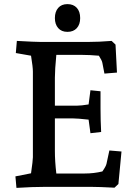

<svg xmlns="http://www.w3.org/2000/svg" viewBox="-20 -909 675 934"><path d="M55 -51 131 -66Q140 -129 140 -144V-561Q140 -582 131 -638L57 -651L62 -710Q152 -705 178 -705H409Q460 -705 523 -710L542 -692L549 -556L488 -551L478 -603Q476 -615 461 -638Q415 -642 380 -642H254Q247 -569 247 -531V-395H355Q375 -395 411 -401L420 -470L469 -465V-381Q469 -324 472 -267L420 -261L411 -327Q357 -333 335 -333H247V-174Q247 -125 254 -65H393Q436 -65 478 -75Q495 -99 498 -112L512 -177L571 -172L556 -14L537 4Q461 0 423 0H199Q138 0 60 5ZM247 -821Q247 -852 263 -870.5Q279 -889 308 -889Q337 -889 353.5 -871Q370 -853 370 -821Q370 -790 353.5 -772Q337 -754 308 -754Q279 -754 263 -772.5Q247 -791 247 -821Z"/></svg>

Font: Andada Pro SemiBold
Style: Regular
Weight: 600
Designer: Carolina Giovagnoli
Foundry: Huerta Tipografica
Version: Version 3.005